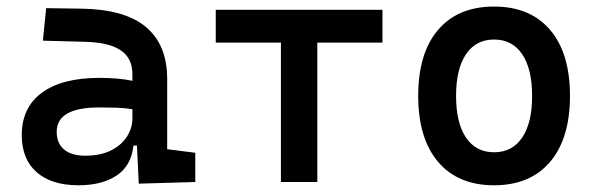

<svg xmlns="http://www.w3.org/2000/svg" viewBox="-20 -547 1798 577"><path d="M215.8 9.8Q134.8 9.8 90.1 -29.5Q45.4 -68.8 45.4 -141.1Q45.4 -224.1 106.2 -268.6Q167 -313 278.8 -313Q335.9 -313 377.9 -304.2V-323.7Q377.9 -373 341.8 -396.5Q305.7 -419.9 234.4 -421.4L108.9 -424.8L118.7 -522.5L224.6 -521Q355.5 -519 418.9 -465.6Q482.4 -412.1 482.4 -309.6V-98.6L566.9 -87.9V0L397 4.9L391.6 -109.4H380.9Q375 -49.8 331.1 -20Q287.1 9.8 215.8 9.8ZM235.8 -79.1Q283.2 -79.1 314.7 -95.5Q346.2 -111.8 362.1 -137.5Q377.9 -163.1 377.9 -190.4V-218.8Q353 -222.7 328.6 -223.4Q304.2 -224.1 278.3 -224.1Q150.4 -224.1 150.4 -150.9Q150.4 -116.2 172.6 -97.7Q194.8 -79.1 235.8 -79.1Z M824.2 0V-418.9H628.4V-517.6H1129.4V-418.9H933.6V0Z M1464.8 9.8Q1356.4 9.8 1296.6 -60.5Q1236.8 -130.9 1236.8 -258.8Q1236.8 -387.2 1296.6 -457.3Q1356.4 -527.3 1464.8 -527.3Q1573.2 -527.3 1633.1 -457.3Q1692.9 -387.2 1692.9 -258.8Q1692.9 -130.9 1633.1 -60.5Q1573.2 9.8 1464.8 9.8ZM1464.8 -89.4Q1519.5 -89.4 1549.3 -133.5Q1579.1 -177.7 1579.1 -258.8Q1579.1 -339.8 1549.3 -384Q1519.5 -428.2 1464.8 -428.2Q1410.2 -428.2 1380.4 -384Q1350.6 -339.8 1350.6 -258.8Q1350.6 -177.7 1380.4 -133.5Q1410.2 -89.4 1464.8 -89.4Z"/></svg>

Font: Caskaydia Cove Medium
Style: Regular
Weight: 500
Monospace: yes
Designer: Aaron Bell
Foundry: Saja Typeworks
Version: Version 4.300; ttfautohint (v1.8.3)